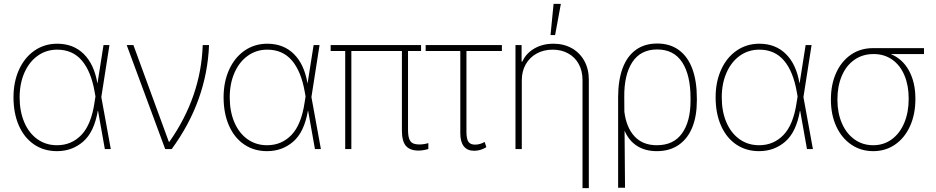

<svg xmlns="http://www.w3.org/2000/svg" viewBox="-20 -760 4773 979"><path d="M48.8 -263.7Q48.8 -342.8 77.1 -405Q105.5 -467.3 156.2 -502.2Q207 -537.1 271.5 -537.1Q354.5 -537.1 407.5 -484.4Q460.4 -431.6 476.6 -335H477.1L507.8 -530.3H538.1L496.6 -265.1L544.9 0H514.6L480 -194.3H478.5Q460 -86.4 403.8 -37.8Q347.7 10.7 270.5 10.7Q203.6 10.7 153.3 -23.7Q103 -58.1 75.9 -120.4Q48.8 -182.6 48.8 -263.7ZM270.5 -19.5Q344.7 -19.5 395 -72Q445.3 -124.5 461.9 -237.3L466.8 -268.1L462.9 -290Q444.8 -395.5 397.5 -451.2Q350.1 -506.8 271.5 -506.8Q215.8 -506.8 172.4 -475.8Q128.9 -444.8 104.5 -389.4Q80.1 -334 80.1 -263.7Q80.1 -191.9 103.8 -136.5Q127.4 -81.1 170.7 -50.3Q213.9 -19.5 270.5 -19.5Z M626 -530.3H660.2L840.8 -37.1H843.8Q1004.9 -267.1 1013.7 -530.3H1045.9Q1040.5 -389.2 992.9 -255.9Q945.3 -122.6 855.5 0H822.3Z M1120.1 -263.7Q1120.1 -342.8 1148.4 -405Q1176.8 -467.3 1227.5 -502.2Q1278.3 -537.1 1342.8 -537.1Q1425.8 -537.1 1478.8 -484.4Q1531.7 -431.6 1547.9 -335H1548.3L1579.1 -530.3H1609.4L1567.9 -265.1L1616.2 0H1585.9L1551.3 -194.3H1549.8Q1531.2 -86.4 1475.1 -37.8Q1418.9 10.7 1341.8 10.7Q1274.9 10.7 1224.6 -23.7Q1174.3 -58.1 1147.2 -120.4Q1120.1 -182.6 1120.1 -263.7ZM1341.8 -19.5Q1416 -19.5 1466.3 -72Q1516.6 -124.5 1533.2 -237.3L1538.1 -268.1L1534.2 -290Q1516.1 -395.5 1468.8 -451.2Q1421.4 -506.8 1342.8 -506.8Q1287.1 -506.8 1243.7 -475.8Q1200.2 -444.8 1175.8 -389.4Q1151.4 -334 1151.4 -263.7Q1151.4 -191.9 1175 -136.5Q1198.7 -81.1 1241.9 -50.3Q1285.2 -19.5 1341.8 -19.5Z M2127 -500H2060.5V-99.6Q2060.5 -69.3 2066.2 -53Q2071.8 -36.6 2084.2 -30Q2096.7 -23.4 2119.1 -23.4Q2140.6 -23.4 2164.1 -30.3V0Q2135.7 7.8 2114.3 7.8Q2070.3 7.8 2049.8 -16.1Q2029.3 -40 2029.3 -93.8V-500H1771.5V0H1740.2V-500H1666V-530.3H2127Z M2539.1 -500H2358.4V-87.9Q2358.4 -50.3 2368.9 -36.4Q2379.4 -22.5 2402.3 -22.5Q2427.2 -22.5 2451.2 -36.1L2460 -9.8Q2430.7 8.8 2397.5 8.8Q2363.3 8.8 2345.2 -13.7Q2327.1 -36.1 2327.1 -80.1V-500H2150.4V-530.3H2539.1Z M2640.6 0H2608.4V-530.3H2639.6V-446.3H2643.6Q2662.1 -487.8 2704.3 -512.5Q2746.6 -537.1 2801.8 -537.1Q2854.5 -537.1 2895.5 -514.2Q2936.5 -491.2 2959.5 -449.5Q2982.4 -407.7 2982.4 -353.5V199.2H2950.2V-352.5Q2950.2 -397.9 2931.2 -433.1Q2912.1 -468.3 2877.4 -487.5Q2842.8 -506.8 2797.9 -506.8Q2752.4 -506.8 2716.6 -487.1Q2680.7 -467.3 2660.6 -431.9Q2640.6 -396.5 2640.6 -350.6ZM2802.7 -740.2H2839.8L2810.5 -581.1H2787.1Z M3331.1 -538.1Q3396.5 -538.1 3441.9 -504.6Q3487.3 -471.2 3510.3 -408.7Q3533.2 -346.2 3533.2 -259.8V-246.1Q3533.2 -168.5 3510 -110.8Q3486.8 -53.2 3440.9 -21.2Q3395 10.7 3329.1 10.7Q3270 10.7 3228.3 -15.9Q3186.5 -42.5 3164.6 -93.8L3167 197.3H3131.8V-263.7Q3131.8 -350.1 3154.5 -411.6Q3177.2 -473.1 3221.9 -505.6Q3266.6 -538.1 3331.1 -538.1ZM3163.6 -189.9Q3173.8 -109.4 3215.6 -64.5Q3257.3 -19.5 3329.1 -19.5Q3414.6 -19.5 3457.8 -80.3Q3501 -141.1 3501 -246.1V-259.8Q3501 -377.4 3458.3 -442.6Q3415.5 -507.8 3331.1 -507.8Q3246.6 -507.8 3204.1 -442.9Q3161.6 -377.9 3163.1 -263.7Z M3628.9 -263.7Q3628.9 -342.8 3657.2 -405Q3685.5 -467.3 3736.3 -502.2Q3787.1 -537.1 3851.6 -537.1Q3934.6 -537.1 3987.5 -484.4Q4040.5 -431.6 4056.6 -335H4057.1L4087.9 -530.3H4118.2L4076.7 -265.1L4125 0H4094.7L4060.1 -194.3H4058.6Q4040 -86.4 3983.9 -37.8Q3927.7 10.7 3850.6 10.7Q3783.7 10.7 3733.4 -23.7Q3683.1 -58.1 3656 -120.4Q3628.9 -182.6 3628.9 -263.7ZM3850.6 -19.5Q3924.8 -19.5 3975.1 -72Q4025.4 -124.5 4042 -237.3L4046.9 -268.1L4043 -290Q4024.9 -395.5 3977.5 -451.2Q3930.2 -506.8 3851.6 -506.8Q3795.9 -506.8 3752.4 -475.8Q3709 -444.8 3684.6 -389.4Q3660.2 -334 3660.2 -263.7Q3660.2 -191.9 3683.8 -136.5Q3707.5 -81.1 3750.7 -50.3Q3793.9 -19.5 3850.6 -19.5Z M4431.6 -514.6H4691.4V-484.4H4522Q4583 -459 4615.2 -399.2Q4647.5 -339.4 4647.5 -257.8V-253.9Q4647.5 -177.7 4620.4 -117.4Q4593.3 -57.1 4544.4 -23.2Q4495.6 10.7 4432.6 10.7Q4369.6 10.7 4320.6 -22.7Q4271.5 -56.2 4244.1 -115.7Q4216.8 -175.3 4216.8 -251V-253.9Q4216.8 -329.1 4243.4 -388.2Q4270 -447.3 4318.6 -481Q4367.2 -514.6 4431.6 -514.6ZM4432.6 -19.5Q4486.3 -19.5 4527.3 -49.8Q4568.4 -80.1 4590.8 -133.5Q4613.3 -187 4613.3 -254.9V-258.8Q4613.3 -323.7 4592 -375Q4570.8 -426.3 4530.3 -455.3Q4489.7 -484.4 4434.6 -484.4Q4377.9 -484.4 4336.2 -454.8Q4294.4 -425.3 4272.2 -372.8Q4250 -320.3 4250 -253.9V-251Q4250 -184.6 4272.7 -131.8Q4295.4 -79.1 4336.9 -49.3Q4378.4 -19.5 4432.6 -19.5Z"/></svg>

Font: Pretendard JP Thin
Style: Regular
Weight: 100
Designer: Base glyphs from Inter by Rasmus Andersson; Hangeul glyphs from Noto Sans CJK(Source Han Sans) by Jang Soo-young and Kan
Foundry: Kil Hyung-jin
Version: Version 1.309